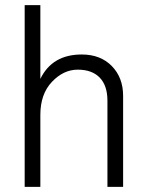

<svg xmlns="http://www.w3.org/2000/svg" viewBox="-20 -727 569 747"><path d="M459 0H398V-335Q398 -394 368 -425Q338 -456 282.5 -456Q227 -456 182 -408.5Q137 -361 137 -280V0H76V-707H137V-420Q183 -515 298 -515Q371 -515 415 -470Q459 -425 459 -354Z"/></svg>

Font: Hind Jalandhar Light
Style: Regular
Weight: 300
Designer: Namrata Goyal
Foundry: Indian Type Foundry
Version: Version 0.702;PS 1.0;hotconv 1.0.81;makeotf.lib2.5.63406